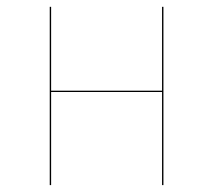

<svg xmlns="http://www.w3.org/2000/svg" viewBox="-20 -537 618 557"><path d="M450.1 0H454.1V-517.2H450.1V-273.9H128.3V-517.2H124.3V0H128.3V-270.1H450.1Z"/></svg>

Font: Fira Sans Four
Style: Regular
Weight: 100
Designer: Carrois Corporate & Edenspiekermann AG
Foundry: Carrois Corporate GbR & Edenspiekermann AG
Version: Version 4.203;PS 004.203;hotconv 1.0.88;makeotf.lib2.5.64775